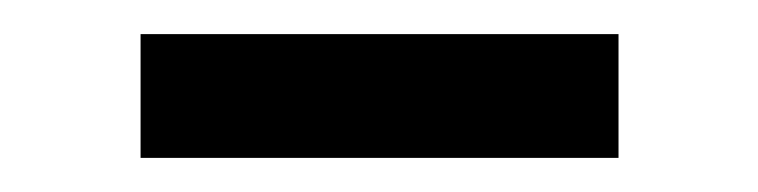

<svg xmlns="http://www.w3.org/2000/svg" viewBox="-20 -369 442 112"><path d="M62 -276.9V-349.1H340.8V-276.9Z"/></svg>

Font: Fira Sans Book
Style: Regular
Weight: 350
Designer: Carrois Corporate & Edenspiekermann AG
Foundry: Carrois Corporate GbR & Edenspiekermann AG
Version: Version 4.203;PS 004.203;hotconv 1.0.88;makeotf.lib2.5.64775